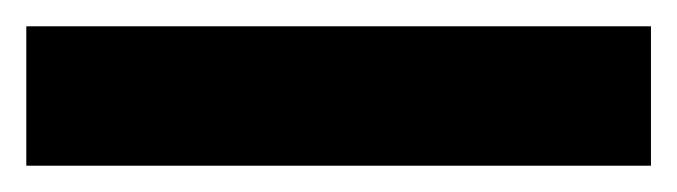

<svg xmlns="http://www.w3.org/2000/svg" viewBox="-23 -886 515 146"><path d="M472 -760H-3V-866H472Z"/></svg>

Font: Noto Sans Display SemiCondensed Extra
Style: Regular
Weight: 800
Width: 4
Designer: Monotype Design Team
Foundry: Monotype Imaging Inc.
Version: Version 1.900